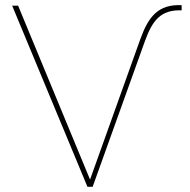

<svg xmlns="http://www.w3.org/2000/svg" viewBox="-20 -722 736 742"><path d="M318 0H338L540 -563C569 -643 601 -685 682 -682V-702C592 -706 554 -659 522 -570L328 -28L50 -700H27Z"/></svg>

Font: Chess Sans Thin
Style: Regular
Weight: 100
Designer: Wolf Bōese
Foundry: Wolf Bōese
Version: Version 7.223;Glyphs 3.3 (3306)